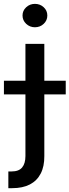

<svg xmlns="http://www.w3.org/2000/svg" viewBox="-58 -774 361 998"><path d="M74.2 -545.9H172.4V37.1Q172.9 90.8 153.6 128.2Q134.3 165.5 97.2 184.8Q60.1 204.1 4.9 204.1H-14.6V117.2H2Q40 117.2 57.1 96.4Q74.2 75.7 74.2 37.1ZM-37.6 -283.2V-354.5H283.7V-283.2ZM123.5 -632.3Q97.2 -632.3 78.1 -650.1Q59.1 -668 59.1 -693.4Q59.1 -718.8 78.1 -736.3Q97.2 -753.9 123.5 -753.9Q150.4 -753.9 169.2 -736.3Q188 -718.8 188 -693.4Q188 -668 169.2 -650.1Q150.4 -632.3 123.5 -632.3Z"/></svg>

Font: Inter Cardless
Style: Regular
Weight: 400
Designer: Rasmus Andersson
Foundry: rsms
Version: Version 4.001;git-9221beed3